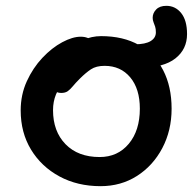

<svg xmlns="http://www.w3.org/2000/svg" viewBox="-20 -627 673 659"><path d="M464 -395Q431 -395 415.5 -407.5Q400 -420 400 -438Q400 -457 411.5 -466Q423 -475 443 -475Q479 -475 497 -486Q515 -497 515 -516Q515 -528 512.5 -535.5Q510 -543 507 -550.5Q504 -558 504 -566Q504 -582 516 -594.5Q528 -607 551 -607Q582 -607 602 -582Q622 -557 622 -510Q622 -458 582 -426.5Q542 -395 464 -395ZM325 12Q246 12 184 -21.5Q122 -55 86.5 -113.5Q51 -172 51 -248Q51 -302 72 -348Q93 -394 125.5 -428.5Q158 -463 193.5 -482Q229 -501 257 -501Q270 -501 280.5 -497Q291 -493 297 -485Q303 -477 303 -463Q303 -437 292.5 -417.5Q282 -398 250 -384Q221 -368 201.5 -347.5Q182 -327 172 -302.5Q162 -278 162 -249Q162 -176 205 -132Q248 -88 322 -88Q384 -88 422 -133.5Q460 -179 460 -254Q460 -322 427 -361.5Q394 -401 339 -401Q310 -401 292 -389Q274 -377 254 -357Q239 -342 230 -331Q221 -320 212.5 -314Q204 -308 190 -308Q174 -308 164 -318.5Q154 -329 154 -356Q154 -380 169 -406Q184 -432 208.5 -454Q233 -476 264 -489.5Q295 -503 327 -503Q403 -503 457 -472.5Q511 -442 540 -386Q569 -330 569 -254Q569 -179 537 -118.5Q505 -58 450 -23Q395 12 325 12Z"/></svg>

Font: Shantell Sans Medium
Style: Regular
Weight: 500
Designer: Stephen Nixon, Anya Danilova, Shantell Martin
Foundry: Arrow Type
Version: Version 1.011;[c5ecc13dd]